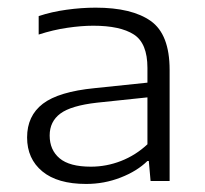

<svg xmlns="http://www.w3.org/2000/svg" viewBox="-20 -766 522 489"><path d="M199.5 -297.5Q126.5 -297.5 87.8 -329.5Q49 -361.5 49 -416Q49 -471 89.2 -501.8Q129.5 -532.5 221 -541.5L355.5 -555.5V-593Q355.5 -656 320.8 -678.2Q286 -700.5 217.5 -700.5Q187.5 -700.5 151.5 -695.2Q115.5 -690 78.5 -678V-725Q111.5 -736 149.5 -741.2Q187.5 -746.5 223.5 -746.5Q316 -746.5 364 -712.5Q412 -678.5 412 -588V-305H363.5L359 -356H355.5Q329 -330 287.2 -313.8Q245.5 -297.5 199.5 -297.5ZM106.5 -421Q106.5 -384 131.8 -362.8Q157 -341.5 211.5 -341.5Q251 -341.5 288.2 -356Q325.5 -370.5 355.5 -398.5V-518L227 -504.5Q161 -497 133.8 -476.8Q106.5 -456.5 106.5 -421Z"/></svg>

Font: Encode Sans Expanded Light
Style: Regular
Weight: 300
Width: 7
Designer: Multiple Designers
Foundry: Impallari Type
Version: Version 3.000; ttfautohint (v1.8.3) -l 8 -r 50 -G 200 -x 14 